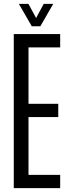

<svg xmlns="http://www.w3.org/2000/svg" viewBox="-20 -977 355 997"><path d="M51.5 0V-800H292.5V-731H128V-438H282.5V-369H128V-69H292.5V0ZM145 -840.5 78 -957H127.5L167.5 -883.5L207 -957H256.5L189.5 -840.5Z"/></svg>

Font: Big Shoulders Display Thin Medium
Style: Regular
Weight: 500
Version: Version 2.002